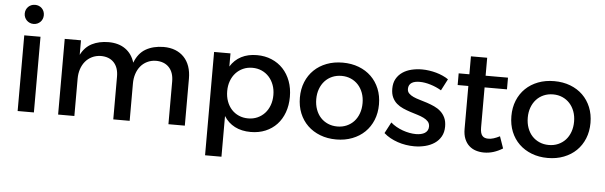

<svg xmlns="http://www.w3.org/2000/svg" viewBox="-55 -949 4226 1342"><g transform="rotate(5 2058.0 -278.0)"><path d="M85 -531H199V0H85ZM142 -750Q156.5 -750 168.8 -745Q181 -740 190 -731Q199 -722 204 -709.8Q209 -697.5 209 -683Q209 -669 204 -656.8Q199 -644.5 190 -635.5Q181 -626.5 168.8 -621.2Q156.5 -616 142 -616Q128 -616 115.8 -621.2Q103.5 -626.5 94.5 -635.5Q85.5 -644.5 80.2 -656.8Q75 -669 75 -683Q75 -697.5 80.2 -709.8Q85.5 -722 94.5 -731Q103.5 -740 115.8 -745Q128 -750 142 -750Z M756 -300Q756 -363.5 723 -398.8Q690 -434 631 -434Q596.5 -433 569 -419.5Q541.5 -406 522.5 -383Q503.5 -360 493.2 -329Q483 -298 483 -262V0H369V-531H483V-429Q511 -484.5 560.2 -509.5Q609.5 -534.5 676 -535Q747.5 -535 794.8 -501.5Q842 -468 860.5 -407Q886 -474.5 938.2 -504.5Q990.5 -534.5 1063 -535Q1109 -535 1145 -520.8Q1181 -506.5 1206.2 -480Q1231.5 -453.5 1244.8 -415.5Q1258 -377.5 1258 -330V0H1143V-300Q1143 -363.5 1109.5 -398.8Q1076 -434 1017 -434Q983 -433 955.8 -419.5Q928.5 -406 909.8 -383Q891 -360 881 -329Q871 -298 871 -262V0H756Z M1417 -531H1532V-439Q1561 -486 1608 -510.5Q1655 -535 1718 -535Q1774.5 -535 1821.2 -515.2Q1868 -495.5 1901.5 -459.8Q1935 -424 1953.5 -374.2Q1972 -324.5 1972 -264Q1972 -204.5 1954 -155Q1936 -105.5 1903 -70.2Q1870 -35 1823.5 -15.5Q1777 4 1720 4Q1656 4 1608.5 -20.5Q1561 -45 1532 -91.5V194H1417ZM1694 -444Q1658.5 -444 1628.8 -430.8Q1599 -417.5 1577.5 -394Q1556 -370.5 1544 -338Q1532 -305.5 1532 -267Q1532 -227.5 1544 -194.8Q1556 -162 1577.5 -138.5Q1599 -115 1628.8 -102Q1658.5 -89 1694 -89Q1729.5 -89 1759.2 -102.2Q1789 -115.5 1810.5 -139Q1832 -162.5 1844 -195.2Q1856 -228 1856 -267Q1856 -305.5 1844 -337.8Q1832 -370 1810.5 -393.8Q1789 -417.5 1759.2 -430.8Q1729.5 -444 1694 -444Z M2320 -535Q2381.5 -535 2432.5 -515.5Q2483.5 -496 2520 -460.5Q2556.5 -425 2576.8 -375.5Q2597 -326 2597 -266Q2597 -206 2576.8 -156.2Q2556.5 -106.5 2520 -71Q2483.5 -35.5 2432.5 -15.8Q2381.5 4 2320 4Q2258 4 2207 -15.8Q2156 -35.5 2119.2 -71Q2082.5 -106.5 2062.2 -156.2Q2042 -206 2042 -266Q2042 -326 2062.2 -375.5Q2082.5 -425 2119.2 -460.5Q2156 -496 2207 -515.5Q2258 -535 2320 -535ZM2320 -442Q2284 -442 2254 -429Q2224 -416 2202.5 -392.5Q2181 -369 2169 -336.5Q2157 -304 2157 -265Q2157 -225.5 2169 -192.5Q2181 -159.5 2202.5 -136.2Q2224 -113 2254 -100Q2284 -87 2320 -87Q2355.5 -87 2385.2 -100Q2415 -113 2436.5 -136.2Q2458 -159.5 2470 -192.5Q2482 -225.5 2482 -265Q2482 -304 2470 -336.5Q2458 -369 2436.5 -392.5Q2415 -416 2385.2 -429Q2355.5 -442 2320 -442Z M3020 -402Q2984.5 -423 2943.5 -435.5Q2902.5 -448 2867 -448Q2850 -448 2835.8 -445Q2821.5 -442 2811 -435.2Q2800.5 -428.5 2794.8 -417.8Q2789 -407 2789 -392Q2789 -373 2801.2 -360.5Q2813.5 -348 2833.2 -339Q2853 -330 2878.5 -322.8Q2904 -315.5 2930.5 -306.8Q2957 -298 2982.2 -286.5Q3007.5 -275 3027.2 -257.2Q3047 -239.5 3059 -214Q3071 -188.5 3071 -152Q3071 -111.5 3054.2 -82Q3037.5 -52.5 3009.2 -33.5Q2981 -14.5 2944 -5.2Q2907 4 2867 4Q2838 4 2808.2 -0.8Q2778.5 -5.5 2750.8 -15Q2723 -24.5 2698 -38.2Q2673 -52 2653 -70L2694 -148Q2711.5 -132.5 2733.2 -120.2Q2755 -108 2778.5 -99.5Q2802 -91 2826.2 -86.5Q2850.5 -82 2872 -82Q2890.5 -82 2906.2 -85.5Q2922 -89 2933.8 -96.2Q2945.5 -103.5 2952.2 -115Q2959 -126.5 2959 -142Q2959 -163 2947 -176.8Q2935 -190.5 2915.2 -200.2Q2895.5 -210 2870.5 -217.5Q2845.5 -225 2819.2 -233.5Q2793 -242 2768 -253Q2743 -264 2723.2 -281Q2703.5 -298 2691.8 -323Q2680 -348 2680 -384Q2680 -424.5 2696.2 -453.2Q2712.5 -482 2739.8 -500.5Q2767 -519 2802.5 -527.5Q2838 -536 2876 -536Q2901 -536 2926.5 -532.2Q2952 -528.5 2976 -521.8Q3000 -515 3022 -505.2Q3044 -495.5 3062 -483Z M3322 -531H3479V-449H3322V-168Q3322 -146.5 3325.8 -132.2Q3329.5 -118 3337 -109.5Q3344.5 -101 3355 -97.5Q3365.5 -94 3379 -94Q3397 -94 3416.2 -100Q3435.5 -106 3459 -118L3488 -35Q3456.5 -15.5 3423.8 -5.2Q3391 5 3357 5Q3327 5 3300 -3.5Q3273 -12 3252.5 -30.5Q3232 -49 3220 -78Q3208 -107 3208 -148V-449H3133V-531H3208V-657H3322Z M3804 -535Q3865.5 -535 3916.5 -515.5Q3967.5 -496 4004 -460.5Q4040.5 -425 4060.8 -375.5Q4081 -326 4081 -266Q4081 -206 4060.8 -156.2Q4040.5 -106.5 4004 -71Q3967.5 -35.5 3916.5 -15.8Q3865.5 4 3804 4Q3742 4 3691 -15.8Q3640 -35.5 3603.2 -71Q3566.5 -106.5 3546.2 -156.2Q3526 -206 3526 -266Q3526 -326 3546.2 -375.5Q3566.5 -425 3603.2 -460.5Q3640 -496 3691 -515.5Q3742 -535 3804 -535ZM3804 -442Q3768 -442 3738 -429Q3708 -416 3686.5 -392.5Q3665 -369 3653 -336.5Q3641 -304 3641 -265Q3641 -225.5 3653 -192.5Q3665 -159.5 3686.5 -136.2Q3708 -113 3738 -100Q3768 -87 3804 -87Q3839.5 -87 3869.2 -100Q3899 -113 3920.5 -136.2Q3942 -159.5 3954 -192.5Q3966 -225.5 3966 -265Q3966 -304 3954 -336.5Q3942 -369 3920.5 -392.5Q3899 -416 3869.2 -429Q3839.5 -442 3804 -442Z"/></g></svg>

Font: Argentum Sans
Style: Regular
Weight: 400
Designer: Julieta Ulanovsky, Owen Earl, Chris M. Simpson, Rasmus Andersson, Cristiano Sobral
Foundry: The Argentum Sans Project Authors
Version: Version 3.135; ttfautohint (v1.8.4.7-5d5b-dirty)